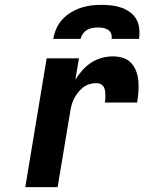

<svg xmlns="http://www.w3.org/2000/svg" viewBox="-20 -770 640 790"><path d="M84 0 172 -530H305L290 -442Q303 -463 319.5 -481.5Q336 -500 356.5 -513Q377 -526 399.5 -532Q422 -538 445 -538Q467 -538 487 -531.5Q507 -525 520.5 -510Q534 -495 541 -475Q548 -455 549.5 -434.5Q551 -414 549.5 -392Q548 -370 544 -348H411Q413 -357 413.5 -365.5Q414 -374 413.5 -383Q413 -392 411.5 -400Q410 -408 405.5 -414.5Q401 -421 393 -424.5Q385 -428 377 -428Q362 -428 347.5 -423.5Q333 -419 321 -409.5Q309 -400 299.5 -387.5Q290 -375 283.5 -361.5Q277 -348 273.5 -333.5Q270 -319 268 -305L217 0ZM199 -610Q203 -632 212 -652.5Q221 -673 236.5 -690Q252 -707 272 -719Q292 -731 313 -738Q334 -745 355.5 -747.5Q377 -750 399 -750Q420 -750 441 -747.5Q462 -745 481 -738Q500 -731 516 -719Q532 -707 541.5 -690Q551 -673 553 -652Q555 -631 552 -610H439Q441 -621 437.5 -631Q434 -641 425 -647Q416 -653 405 -655Q394 -657 383 -657Q372 -657 360.5 -655Q349 -653 338.5 -647Q328 -641 321 -631Q314 -621 312 -610Z"/></svg>

Font: Iosevka Curly XBdExObl
Style: Regular
Weight: 800
Width: 7
Italic angle: -9°
Monospace: yes
Designer: Belleve Invis
Foundry: Belleve Invis
Version: Version 11.1.0; ttfautohint (v1.8.3)